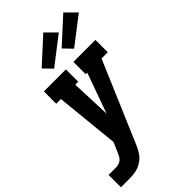

<svg xmlns="http://www.w3.org/2000/svg" viewBox="-323 -866 1154 1154"><g transform="rotate(-45 254.0 -289.0)"><path d="M-28 205V100H30Q43 100 56.5 97Q70 94 80.5 84.5Q91 75 97 62.5Q103 50 108 38L133 -19L92 -425H52V-530H239V-425H214L224 -169L316 -425H303V-530H490V-425H437L222 79Q213 101 201.5 122.5Q190 144 173 161Q158 175 141 184.5Q124 194 105 198.5Q86 203 67.5 204Q49 205 30 205ZM362 -583 310 -637 470 -783 536 -717ZM192 -583 140 -637 300 -783 366 -717Z"/></g></svg>

Font: Iosevka Slab Extrabold Oblique
Style: Regular
Weight: 800
Italic angle: -9°
Monospace: yes
Designer: Belleve Invis
Foundry: Belleve Invis
Version: Version 11.1.1; ttfautohint (v1.8.3)